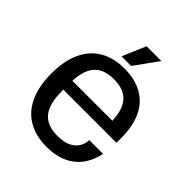

<svg xmlns="http://www.w3.org/2000/svg" viewBox="-196 -826 962 962"><g transform="rotate(45 284.5 -345.5)"><path d="M289.6 10Q212.8 10 158.5 -22Q104.2 -54 75.7 -116Q47.2 -178 47.2 -267Q47.2 -357 75.7 -418.5Q104.2 -480 158.5 -512Q212.8 -544 289.6 -544Q363.8 -544 416.1 -514.5Q468.4 -485 495.9 -428Q523.4 -371 523.4 -287V-252.2H110.6V-315.8H486.2L431.4 -273.2V-296.4Q431.4 -385.6 397.1 -427.2Q362.8 -468.8 289.6 -468.8Q216.4 -468.8 181.8 -427.2Q147.2 -385.6 147.2 -296.4V-239.4Q147.2 -150.6 181.8 -109Q216.4 -67.4 289.6 -67.4Q338.4 -67.4 365.9 -82.7Q393.4 -98 405.4 -120Q417.4 -142 417.4 -161.4V-165.4H515.2Q497.2 -79.4 439.6 -34.7Q382 10 289.6 10ZM235 -576.4 288.2 -701H393L303.2 -576.4Z"/></g></svg>

Font: Mozilla Headline ExtraLight
Style: Regular
Weight: 200
Designer: Studio DRAMA
Foundry: Studio DRAMA
Version: Version 1.000